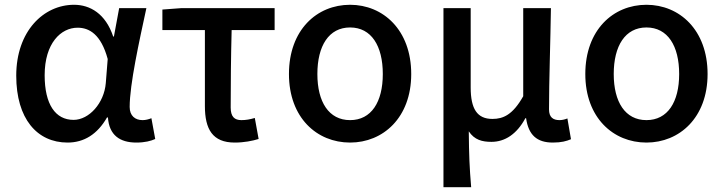

<svg xmlns="http://www.w3.org/2000/svg" viewBox="-20 -584 3031 804"><path d="M263 13C332 13 388 -22 428 -92H432C437 -18 482 13 551 13C587 13 613 6 630 -2L614 -89C602 -84 589 -81 577 -81C546 -81 523 -99 523 -136C523 -231 563 -411 593 -550H479L457 -431H454C422 -527 357 -564 290 -564C163 -564 48 -454 48 -267C48 -87 135 13 263 13ZM288 -82C212 -82 167 -147 167 -269C167 -403 235 -468 305 -468C354 -468 403 -440 431 -337L423 -236C416 -152 353 -82 288 -82Z M963 13C1002 13 1037 6 1063 -2L1047 -90C1027 -84 1009 -81 991 -81C962 -81 946 -95 946 -134C946 -230 947 -343 950 -458H1130V-550H740L660 -544V-458H838V-140C838 -43 870 13 963 13Z M1446 13C1584 13 1702 -91 1702 -274C1702 -459 1584 -564 1446 -564C1307 -564 1190 -459 1190 -274C1190 -91 1307 13 1446 13ZM1446 -81C1357 -81 1309 -157 1309 -274C1309 -392 1357 -469 1446 -469C1535 -469 1583 -392 1583 -274C1583 -157 1535 -81 1446 -81Z M1837 200H1953C1946 117 1944 66 1943 -34C1967 2 1999 10 2038 10C2094 10 2144 -22 2180 -89H2183C2193 -19 2228 13 2295 13C2331 13 2352 7 2371 -1L2356 -88C2344 -83 2332 -81 2323 -81C2296 -81 2279 -93 2279 -126C2279 -246 2285 -407 2287 -550H2171V-181C2127 -103 2087 -86 2042 -86C1978 -86 1951 -128 1951 -218V-550H1837Z M2687 13C2825 13 2943 -91 2943 -274C2943 -459 2825 -564 2687 -564C2548 -564 2431 -459 2431 -274C2431 -91 2548 13 2687 13ZM2687 -81C2598 -81 2550 -157 2550 -274C2550 -392 2598 -469 2687 -469C2776 -469 2824 -392 2824 -274C2824 -157 2776 -81 2687 -81Z"/></svg>

Font: Noto Sans CJK KR Medium
Style: Regular
Weight: 500
Designer: Ryoko NISHIZUKA (kana & ideographs); Paul D. Hunt (Latin, Greek & Cyrillic); Wenlong ZHANG (bopomofo); Sandoll Communica
Foundry: Adobe Systems Incorporated
Version: Version 1.004;PS 1.004;hotconv 1.0.82;makeotf.lib2.5.63406